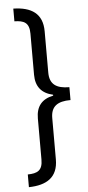

<svg xmlns="http://www.w3.org/2000/svg" viewBox="-64 -867 488 1069"><g transform="rotate(-5 179.5 -333.0)"><path d="M326 -297V-369C253 -369 216 -395 216 -460V-691C216 -791 153 -830 53 -832V-761C106 -760 136 -747 136 -685V-455C136 -388 169 -349 232 -335V-330C169 -317 136 -279 136 -211V19C136 81 106 94 53 95V166C153 164 216 125 216 25V-206C216 -271 253 -297 326 -297Z"/></g></svg>

Font: Noto Sans Gurmukhi SemiCondensed
Style: Regular
Weight: 400
Width: 4
Designer: Jelle Bosma - Monotype Design Team
Foundry: Monotype Imaging Inc.
Version: Version 2.004